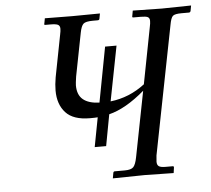

<svg xmlns="http://www.w3.org/2000/svg" viewBox="-48 -698 826 751"><g transform="rotate(-5 364.5 -322.5)"><path d="M350.1 -127H305.2L327.1 -242.2Q317.4 -241.2 296.9 -241.2Q231.4 -241.2 201.7 -273.7Q171.9 -306.2 171.9 -360.8Q171.9 -383.8 176.8 -412.1L209 -578.1Q211.9 -591.3 211.9 -600.1Q211.9 -611.8 203.9 -616Q195.8 -620.1 173.8 -620.1H155.8Q149.9 -620.1 149.9 -624L150.9 -625L154.8 -646L262.2 -645L371.1 -646L367.2 -625Q366.2 -620.1 359.9 -620.1H341.8Q312.5 -620.1 303.7 -611.8Q294.9 -603.5 290 -578.1L256.8 -408.2Q252.9 -381.8 252.9 -374Q252.9 -336.4 274.7 -318.4Q296.4 -300.3 338.9 -298.8L379.9 -515.1H424.8L382.8 -299.8Q457 -308.1 518.1 -355L561 -577.1Q564 -590.3 564 -600.1Q564 -611.3 556.6 -615.2Q549.3 -619.1 528.8 -619.1H500Q494.6 -619.1 496.1 -624L500 -646L613.8 -644L729 -646L725.1 -625Q723.6 -619.1 717.8 -619.1H689Q663.1 -619.1 655 -612.1Q647 -605 642.1 -577.1L543 -73.2Q541 -53.7 541 -48.8Q541 -36.1 548.3 -31Q555.7 -25.9 574.2 -25.9H603Q605.5 -25.9 606.4 -24.2Q607.4 -22.5 606.9 -20L604 1L490.2 -1L365.2 1L369.1 -21Q370.6 -25.9 375 -25.9H414.1Q439.5 -25.9 448.5 -35.6Q457.5 -45.4 462.9 -73.2L513.2 -330.1Q438.5 -266.1 373 -250Z"/></g></svg>

Font: Common Serif SemiBold
Style: Italic
Weight: 600
Italic angle: -12°
Designer: Philipp H. Poll, Khaled Hosny
Foundry: Stefan Peev, Context Ltd.
Version: Version 1.026